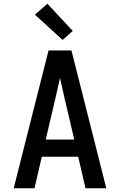

<svg xmlns="http://www.w3.org/2000/svg" viewBox="-20 -1004 640 1024"><path d="M53 0 239 -735H361L547 0H436L397 -168H203L164 0ZM224 -260H376L322 -490Q317 -515 311 -539.5Q305 -564 300 -588Q295 -564 289 -539.5Q283 -515 278 -490ZM314 -791 166 -926 233 -984 368 -839Z"/></svg>

Font: Iosevka Aile Semibold
Style: Regular
Weight: 600
Designer: Belleve Invis
Foundry: Belleve Invis
Version: Version 31.1.0; ttfautohint (v1.8.4)